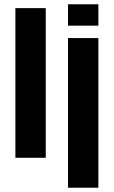

<svg xmlns="http://www.w3.org/2000/svg" viewBox="-20 -738 532 898"><path d="M52 0V-700H194V0ZM298 140V-560H440V140ZM298 -618V-718H440V-618Z"/></svg>

Font: Tektur SemiBold
Style: Regular
Weight: 600
Designer: Adam Jagosz
Foundry: Adam Jagosz
Version: Version 1.005;gftools[0.9.30]